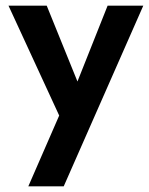

<svg xmlns="http://www.w3.org/2000/svg" viewBox="-20 -459 526 678"><path d="M486 -439H360L224 -97L284 -96L145 -439H10L189 -51L80 199H205Z"/></svg>

Font: SpinnyJost
Style: Regular
Weight: 600
Version: Version 3.710